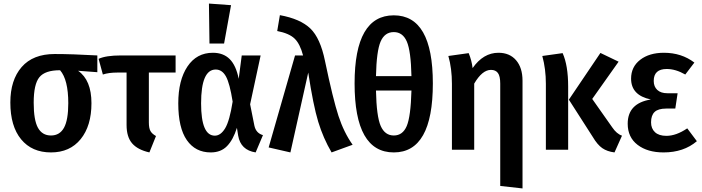

<svg xmlns="http://www.w3.org/2000/svg" viewBox="-20 -840 3935 1077"><path d="M526 -529V-435L418 -443Q493 -391 493 -261Q493 -134 432.5 -59.5Q372 15 266 15Q159 15 98.5 -58.5Q38 -132 38 -265Q38 -391 101.5 -464Q165 -537 287 -537Q384 -537 526 -529ZM363 -261Q363 -393 317 -446H316Q233 -446 201 -407Q169 -368 169 -264Q169 -166 193 -123Q217 -80 266 -80Q315 -80 339 -123.5Q363 -167 363 -261Z M965 -433H815V-153Q815 -121 824 -105Q833 -89 855 -77L818 15Q752 0 721 -36Q690 -72 690 -139V-433H638Q590 -433 557 -422L533 -510Q575 -529 658 -529H965Z M1152 -820 1276 -811 1237 -596H1155ZM1174 -544Q1233 -544 1268.5 -508.5Q1304 -473 1319 -398L1336 -529H1442L1383 -255L1407 -135Q1416 -93 1455 -82L1414 15Q1330 2 1316 -79L1309 -123Q1288 -56 1253.5 -20.5Q1219 15 1162 15Q1076 15 1028 -54Q980 -123 980 -260Q980 -390 1031.5 -467Q1083 -544 1174 -544ZM1190 -450Q1108 -450 1108 -260Q1108 -79 1185 -79Q1218 -79 1243 -120.5Q1268 -162 1285 -270Q1269 -372 1247.5 -411Q1226 -450 1190 -450Z M1550 -755Q1665 -734 1721 -680Q1777 -626 1803 -498Q1848 -283 1878.5 -190Q1909 -97 1958 -28L1840 15Q1793 -65 1765 -157Q1737 -249 1709 -433L1609 15L1487 -13L1635 -529H1680Q1663 -594 1632.5 -623.5Q1602 -653 1535 -666Z M2189 -754Q2408 -754 2408 -372Q2408 15 2189 15Q1969 15 1969 -372Q1969 -754 2189 -754ZM2189 -660Q2138 -660 2115 -607Q2092 -554 2089 -413H2288Q2285 -554 2262 -607Q2239 -660 2189 -660ZM2288 -332H2089Q2092 -187 2115.5 -133.5Q2139 -80 2189 -80Q2239 -80 2261.5 -133Q2284 -186 2288 -332Z M2776 -544Q2839 -544 2875 -502Q2911 -460 2911 -387V217L2786 203V-371Q2786 -413 2773 -430.5Q2760 -448 2734 -448Q2685 -448 2640 -371V0H2515V-370Q2515 -456 2495 -526L2609 -542Q2626 -501 2631 -458Q2691 -544 2776 -544Z M3450 -494 3302 -285 3414 -126Q3439 -89 3469 -79L3427 15Q3386 10 3358.5 -9Q3331 -28 3305 -72L3171 -281L3348 -543ZM3136 -542Q3167 -473 3167 -354V0H3042V-370Q3042 -453 3022 -526Z M3704 -544Q3803 -544 3875 -489L3824 -422Q3770 -453 3720 -453Q3647 -453 3647 -386Q3647 -354 3667 -335.5Q3687 -317 3723 -317H3781L3768 -231H3717Q3672 -231 3652 -212Q3632 -193 3632 -154Q3632 -119 3654 -98.5Q3676 -78 3718 -78Q3773 -78 3835 -120L3889 -48Q3815 15 3702 15Q3612 15 3556.5 -27.5Q3501 -70 3501 -146Q3501 -261 3631 -282Q3520 -305 3520 -399Q3520 -465 3571 -504.5Q3622 -544 3704 -544Z"/></svg>

Font: Fira Sans Condensed Medium
Style: Regular
Weight: 500
Width: 3
Designer: Carrois Corporate & Edenspiekermann AG
Foundry: Carrois Corporate GbR & Edenspiekermann AG
Version: Version 4.203;PS 004.203;hotconv 1.0.88;makeotf.lib2.5.64775